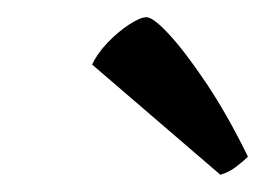

<svg xmlns="http://www.w3.org/2000/svg" viewBox="-20 -768 308 223"><path d="M236 -565 87 -693Q93 -706 105 -718.5Q117 -731 130 -739.5Q143 -748 150 -748Q158 -748 176.5 -728Q195 -708 219.5 -671.5Q244 -635 268 -586Q263 -581 254.5 -574.5Q246 -568 236 -565Z"/></svg>

Font: Texturina Medium 12pt Light
Style: Italic
Weight: 300
Italic angle: -11°
Version: Version 1.002